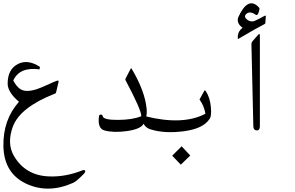

<svg xmlns="http://www.w3.org/2000/svg" viewBox="-31 -768 1754 1143"><path d="M317.4 -279.8 303.2 -219.2Q301.8 -212.9 297.9 -211.4Q87.9 -129.4 45.4 -13.7Q9.3 85 50.8 158.2Q119.1 276.9 260.7 282.2Q357.9 286.1 457 247.1Q472.2 241.2 475.6 247.6Q479 254.9 468.8 266.1Q425.3 311.5 403.8 320.8Q254.9 386.7 124 325.2Q-6.3 263.2 -10.7 104.5Q-14.2 -54.7 82 -162.1Q15.1 -218.8 14.6 -269.5Q14.2 -355.5 76.2 -387.2Q135.3 -417 207 -369.6L204.1 -355Q85.9 -371.1 47.9 -289.1Q65.4 -255.4 86.9 -239.7Q120.1 -215.3 187 -236.8Q208.5 -243.7 248 -261.7Q295.9 -283.7 308.6 -287.6Q320.3 -291 317.4 -279.8Z M716.8 -289.6Q713.9 -294.4 716.3 -299.8L746.1 -357.4Q750 -364.7 753.4 -357.9Q832.5 -224.1 841.8 -120.1Q846.7 -69.8 822.8 -29.8Q805.2 1 725.1 12.2Q647.5 23.4 591.8 8.8Q548.8 -2 558.1 -75.2Q559.6 -85.9 569.3 -85.9Q579.1 -85.9 580.6 -76.2Q584.5 -53.7 671.4 -54.2Q758.3 -54.7 810.1 -76.2Q811.5 -111.3 716.8 -289.6Z M1050.3 103 1101.6 157.7 1045.4 212.4 994.1 158.7Z M1191.9 -90.8Q1184.6 -136.7 1156.7 -175.8L1185.1 -227.1Q1188.5 -232.9 1193.4 -226.6Q1219.2 -188 1224.4 -130.6Q1229.5 -73.2 1215.8 -59.1Q1178.7 -2 1064 13.2Q949.2 28.3 866.2 2.4Q820.8 -11.2 816.9 -60.1Q814.9 -81.5 833 -76.2Q1057.1 -20 1191.9 -90.8Z M1492.7 -679.2Q1453.1 -707.5 1431.2 -680.7Q1420.9 -667.5 1439 -652.1Q1457 -636.7 1480.5 -641.6Q1506.8 -652.8 1544.4 -673.8Q1551.8 -677.2 1551.3 -670.9L1548.8 -632.8Q1548.8 -627.4 1544.4 -625Q1495.6 -600.1 1389.6 -537.6Q1384.8 -534.7 1384.8 -538.6Q1381.8 -580.6 1413.6 -602.5Q1377 -627.9 1386.2 -662.6Q1443.4 -791 1507.3 -727.1Q1513.7 -721.7 1514.2 -715.3Q1511.2 -697.3 1505.4 -686.5Q1499.5 -675.8 1492.7 -679.2Z M1516.1 -556.6Q1516.1 -556.6 1516.1 -17.6Q1516.1 8.3 1499 8.3Q1477.5 8.3 1477.1 -17.6L1465.8 -504.9Q1465.8 -515.1 1471.2 -521.5L1506.3 -561.5Q1515.6 -572.3 1516.1 -556.6Z"/></svg>

Font: Amiri Typewriter
Style: Regular
Weight: 400
Monospace: yes
Designer: Khaled Hosny
Version: Version 1.1